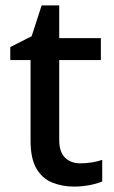

<svg xmlns="http://www.w3.org/2000/svg" viewBox="-20 -680 423 710"><path d="M277 -76Q298 -76 320 -79.5Q342 -83 358 -89V-9Q340 -1 311.5 4.5Q283 10 254 10Q210 10 173 -5Q136 -20 114.5 -57Q93 -94 93 -160V-458H18V-506L97 -546L134 -660H199V-539H353V-458H199V-162Q199 -118 220.5 -97Q242 -76 277 -76Z"/></svg>

Font: Noto Sans Bengali Medium
Style: Regular
Weight: 500
Designer: Jelle Bosma - Monotype Design Team
Foundry: Monotype Imaging Inc.
Version: Version 2.003; ttfautohint (v1.8.4.7-5d5b)